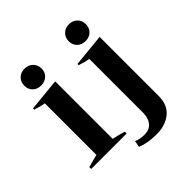

<svg xmlns="http://www.w3.org/2000/svg" viewBox="-214 -833 1109 1109"><g transform="rotate(-45 340.5 -278.0)"><path d="M90 -613Q90 -643 109.5 -662.5Q129 -682 160 -682Q191 -682 211 -662.5Q231 -643 231 -613Q231 -583 211 -564Q191 -545 160 -545Q129 -545 109.5 -564Q90 -583 90 -613ZM453 -613Q453 -643 472.5 -662.5Q492 -682 523 -682Q554 -682 573.5 -662.5Q593 -643 593 -613Q593 -583 573.5 -564Q554 -545 523 -545Q492 -545 472.5 -564Q453 -583 453 -613ZM23 -15Q41 -21 102 -36V-457Q72 -462 33 -475V-485L234 -505V-35Q278 -26 313 -15V0H23ZM309 105 316 65Q343 78 382 78Q422 78 443.5 52Q465 26 465 -18V-457Q435 -462 396 -475V-485L597 -505V-23Q597 51 550.5 88.5Q504 126 433 126Q359 126 309 105Z"/></g></svg>

Font: Trirong SemiBold
Style: Regular
Weight: 600
Designer: Katatrad Team
Foundry: CadsonDemak
Version: Version 1.000